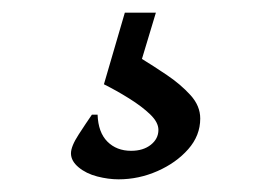

<svg xmlns="http://www.w3.org/2000/svg" viewBox="-20 -47 438 303"><path d="M167 236Q151 236 133.5 231.5Q116 227 104 217Q92 207 92 195Q92 184 104 165.5Q116 147 125 134H134Q135 162 149.5 176.5Q164 191 187 191Q206 191 218 181.5Q230 172 230 158Q230 146 217 133.5Q204 121 184 108.5Q164 96 144 86L177 -27H226L204 46Q222 57 243.5 71.5Q265 86 280.5 103Q296 120 296 140Q296 167 277 188.5Q258 210 228.5 223Q199 236 167 236Z"/></svg>

Font: Alegreya SemiBold
Style: Regular
Weight: 600
Designer: Juan Pablo del Peral
Foundry: Huerta Tipografica
Version: Version 2.009